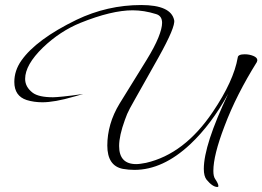

<svg xmlns="http://www.w3.org/2000/svg" viewBox="-20 -660 1044 764"><path d="M845 84Q826 84 802 55Q791 41 791 12Q791 -83 888 -287Q821 -165 737 -86Q628 16 515 16Q504 16 492 15Q480 14 469 12Q407 0 407 -81Q407 -123 419 -165Q431 -207 456 -248L563 -421Q595 -473 610 -510Q625 -547 625 -569Q625 -597 601 -604Q553 -619 508 -619Q424 -619 300 -569Q219 -536 151 -471Q80 -402 80 -346Q80 -314 110 -291Q134 -273 191 -273Q202 -273 232 -276Q262 -279 311 -286L276 -276Q235 -264 203.5 -258.5Q172 -253 149 -253Q115 -253 86 -262Q37 -278 37 -334Q37 -379 65 -419Q124 -503 284 -581Q407 -640 542 -640Q660 -640 673 -580Q679 -554 611 -432Q575 -368 552.5 -328Q530 -288 517 -265Q504 -242 497 -229Q490 -216 486 -206.5Q482 -197 477 -183Q454 -120 454 -79Q454 -7 522 -7Q530 -7 540 -8.5Q550 -10 561 -12Q714 -47 827 -215Q910 -338 926 -431Q927 -444 954 -444Q972 -444 988 -437.5Q1004 -431 1004 -420Q1004 -419 1002 -413Q962 -349 929.5 -285Q897 -221 873 -157Q829 -42 829 20Q829 42 836 52Q849 71 849 80Q849 84 845 84Z"/></svg>

Font: Ephesis
Style: Regular
Weight: 400
Designer: Robert E. Leuschke
Foundry: Robert E. Leuschke
Version: Version 1.010; ttfautohint (v1.8.3)